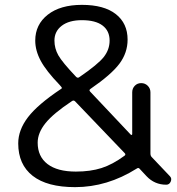

<svg xmlns="http://www.w3.org/2000/svg" viewBox="-20 -760 729 790"><path d="M276 -344Q199 -293 167 -253Q135 -213 135 -173Q135 -116 175.5 -85Q216 -54 292 -54Q352 -54 397.5 -68.5Q443 -83 492 -119Q499 -124 493 -130L289 -343Q283 -349 276 -344ZM204 -593Q204 -561 220 -532.5Q236 -504 293 -444Q300 -437 307 -443Q383 -495 407 -525.5Q431 -556 431 -593Q431 -633 402 -655Q373 -677 317 -677Q264 -677 234 -654Q204 -631 204 -593ZM289 10Q174 10 114.5 -36.5Q55 -83 55 -170Q55 -225 95 -277.5Q135 -330 231 -394Q238 -397 231 -404L225 -411Q170 -468 147.5 -510Q125 -552 125 -593Q125 -659 176.5 -699.5Q228 -740 317 -740Q408 -740 456.5 -702Q505 -664 505 -597Q505 -543 471.5 -498Q438 -453 352 -394Q345 -389 351 -383L518 -206Q520 -204 522 -205Q524 -206 524 -208V-380Q524 -396 534.5 -407Q545 -418 561 -418Q577 -418 588 -407Q599 -396 599 -380V-129Q599 -119 604 -114L679 -35Q688 -26 682.5 -13Q677 0 664 0Q616 0 583 -35L555 -65Q550 -72 542 -66Q421 10 289 10Z"/></svg>

Font: Rounded Mplus 1c
Style: Regular
Weight: 400
Version: Version 1.059.20150529